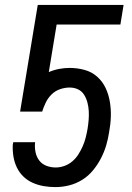

<svg xmlns="http://www.w3.org/2000/svg" viewBox="-20 -755 540 783"><path d="M206 8Q182 8 158.5 4Q135 0 113.5 -9.5Q92 -19 75.5 -35Q59 -51 49 -71.5Q39 -92 35 -115.5Q31 -139 32 -164L34 -175H123V-173Q121 -153 125 -134Q129 -115 140 -100.5Q151 -86 169 -79Q187 -72 207 -72Q225 -72 243 -78.5Q261 -85 275.5 -97.5Q290 -110 300 -126Q310 -142 317.5 -159Q325 -176 329.5 -194Q334 -212 337 -229Q340 -248 341.5 -266Q343 -284 342 -302Q341 -320 336.5 -337Q332 -354 323 -368.5Q314 -383 298.5 -390.5Q283 -398 264 -398Q245 -398 225.5 -391.5Q206 -385 191 -370.5Q176 -356 167 -337.5Q158 -319 152 -300H62L134 -735H484L471 -655H211L179 -461Q200 -470 221.5 -474Q243 -478 264 -478Q295 -478 324.5 -470Q354 -462 376 -442.5Q398 -423 410.5 -396.5Q423 -370 428 -340Q433 -310 432 -279Q431 -248 425 -216Q421 -189 413 -162Q405 -135 391.5 -109Q378 -83 359 -60Q340 -37 315 -21.5Q290 -6 262 1Q234 8 206 8Z"/></svg>

Font: Iosevka SS18 Medium
Style: Italic
Weight: 500
Italic angle: -9°
Monospace: yes
Designer: Belleve Invis
Foundry: Belleve Invis
Version: Version 25.1.1; ttfautohint (v1.8.4)